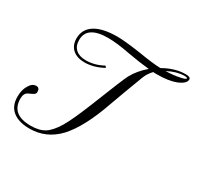

<svg xmlns="http://www.w3.org/2000/svg" viewBox="-116 -633 801 779"><g transform="rotate(30 284.5 -243.0)"><path d="M275 -195Q336.7 -350.8 347.5 -370.8Q367.5 -408.3 405 -440Q356.7 -445 305.8 -454.2Q242.5 -466.7 200 -466.7Q101.7 -466.7 101.7 -400.8Q101.7 -372.5 118.8 -357.5Q135.8 -342.5 165.8 -342.5Q207.5 -342.5 246.7 -364.2L252.5 -356.7Q208.3 -332.5 165.8 -332.5Q130 -332.5 109.6 -350.8Q89.2 -369.2 89.2 -400.8Q89.2 -444.2 125.4 -467.1Q161.7 -490 230 -490Q265 -490 338.3 -479.2Q408.3 -467.5 444.2 -466.7Q496.7 -496.7 546.7 -496.7Q569.2 -496.7 569.2 -485Q569.2 -465.8 533.3 -450.8Q499.2 -437.5 445 -437.5Q430 -437.5 427.5 -438.3Q420 -430.8 413.3 -420.8Q404.2 -409.2 394.2 -380Q370 -316.7 342.5 -240.8Q296.7 -108.3 240 -46.7Q184.2 11.7 107.5 11.7Q55.8 11.7 27.9 -10.8Q0 -33.3 0 -76.7Q0 -109.2 13.3 -130Q25.8 -152.5 45 -152.5Q60.8 -152.5 60.8 -133.3Q60.8 -125.8 55.8 -121.7Q50.8 -117.5 31.7 -109.2Q14.2 -101.7 14.2 -75.8Q14.2 -0.8 105 -0.8Q145 -0.8 169.6 -16.2Q194.2 -31.7 218.3 -71.7Q240 -108.3 275 -195ZM558.3 -484.2Q558.3 -488.3 544.2 -488.3Q510 -488.3 468.3 -466.7Q505 -467.5 530.8 -473.3Q558.3 -478.3 558.3 -484.2Z"/></g></svg>

Font: Sirivennela
Style: Regular
Weight: 400
Designer: Appaji Ambarisha Darbha
Foundry: Appaji Ambarisha Darbha
Version: Version 1.00; ttfautohint (v1.8.4.7-5d5b)